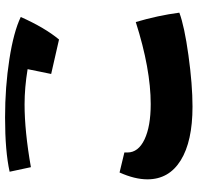

<svg xmlns="http://www.w3.org/2000/svg" viewBox="-31 -733 780 758"><g transform="rotate(-90 359.0 -354.0)"><path d="M30 -162Q30 -212 57 -272L136 -253V-241Q136 -198 187.5 -173.5Q239 -149 327 -149Q466 -149 651 -208Q677 -120 688 -36Q635 -16 519.5 0Q404 16 317 16Q180 16 105 -30.5Q30 -77 30 -162ZM446 -542 465 -635Q392 -647 326 -647Q220 -647 78 -622L60 -706Q141 -724 274 -724Q395 -724 504 -707Q613 -690 671 -662Q628 -566 582 -511Z"/></g></svg>

Font: Otomanopee One
Style: Regular
Weight: 400
Designer: Das Ende der Wildnis
Foundry: Gutenberg Labo
Version: Version 3.005